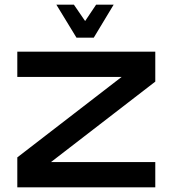

<svg xmlns="http://www.w3.org/2000/svg" viewBox="-20 -801 738 821"><path d="M54 0V-128L500 -472H54V-580H644V-452L198 -108H644V0ZM307 -640 221 -781H296L344 -711L391 -781H466L381 -640Z"/></svg>

Font: Orbitron Medium
Style: Regular
Weight: 500
Designer: Matt McInerney
Foundry: The League of Moveable Type
Version: Version 2.001